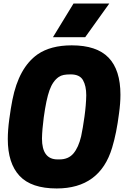

<svg xmlns="http://www.w3.org/2000/svg" viewBox="-20 -1050 720 1084"><path d="M300 14Q157 14 90.5 -57Q24 -128 24 -265Q24 -315 32.5 -378Q41 -441 50 -486Q86 -668 192 -743Q266 -794 385 -794Q526 -794 593 -724.5Q660 -655 660 -515Q660 -467 652 -410Q638 -298 613 -216Q544 14 300 14ZM316 -150Q366 -150 394.5 -183.5Q423 -217 438 -280Q448 -327 457 -392Q466 -457 467 -512Q467 -565 448.5 -597.5Q430 -630 379 -630Q356 -630 340 -627Q324 -624 311 -615Q278 -592 259.5 -540.5Q241 -489 227 -387Q218 -319 217 -268Q217 -150 305 -150ZM461 -840H279L395 -1030H597Z"/></svg>

Font: Tanohe Sans ExtraBold
Style: Italic
Weight: 800
Designer: Village Type and Design LLC & Cristiano Sobral
Foundry: Cooper Hewitt Smithsonian Design Museum
Version: Version 1.00;September 29, 2021;FontCreator 13.0.0.2655 64-b